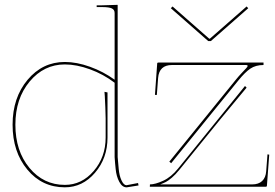

<svg xmlns="http://www.w3.org/2000/svg" viewBox="-20 -782 1152 804"><path d="M702.6 -754.9 856 -620.1H858.9L1012.7 -754.9L1019.5 -747.6L862.8 -609.9H852.1L695.3 -747.6ZM689 -105 969.2 -450.2Q979 -462.4 991.7 -475.8Q1004.4 -489.3 1010.7 -496.1Q1017.1 -502.9 1017.1 -505.9Q1017.1 -509.8 1009.3 -509.8H700.2Q646.5 -509.8 642.1 -455.6L636.7 -384.3L628.9 -384.8L638.2 -515.6Q638.2 -520 643.1 -520H1083.5V-509.8Q1050.8 -509.8 1028.3 -494.6Q1005.9 -479.5 977.1 -443.8L696.8 -98.6ZM1012.7 -415Q928.7 -314.5 903.3 -283.2L731.4 -71.3Q714.8 -50.8 699.5 -37.8Q684.1 -24.9 675 -20.3Q666 -15.6 650.9 -9.8H1036.1Q1062.5 -9.8 1077.6 -23.9Q1092.8 -38.1 1094.7 -65.4L1100.1 -135.7L1107.4 -134.3L1097.7 -4.4Q1097.7 0 1092.3 0H607.4L607.9 -9.8Q629.9 -9.8 663.3 -25.1Q696.8 -40.5 725.6 -76.2L1005.9 -421.9ZM460 -448.2V-727.5Q460 -741.2 448.2 -746.8Q436.5 -752.4 407.7 -752.4H384.8V-759.8H407.7L472.7 -761.7V-124.5L477.1 -74.7Q479.5 -46.4 488.8 -26.6Q498 -6.8 509.3 -6.3L558.1 -15.6L560.1 -5.4L511.2 2.4H509.8Q491.7 2.4 479.5 -20.5Q467.3 -43.5 464.4 -73.7Q463.4 -81.5 461.9 -98.9Q460.4 -116.2 460 -124V-435.5Q413.1 -471.2 356.9 -491.7Q300.8 -512.2 251.5 -512.2Q164.1 -512.2 104.2 -440.7Q44.4 -369.1 44.4 -259.8Q44.4 -149.9 103.3 -78.9Q162.1 -7.8 251.5 -7.8Q322.3 -7.8 372.3 -65.9Q422.4 -124 422.4 -206.1V-286.6Q422.4 -304.2 421.1 -332Q419.9 -359.9 418.9 -378.9L417.5 -397.5L430.2 -395V-206.1Q430.2 -119.6 377.9 -58.6Q325.7 2.4 251.5 2.4Q156.2 2.4 94.5 -71.8Q32.7 -146 32.7 -259.8Q32.7 -373 95.5 -447.8Q158.2 -522.5 251.5 -522.5Q301.3 -522.5 356.9 -502.4Q412.6 -482.4 460 -448.2Z"/></svg>

Font: ZnikomitNo25
Style: Regular
Weight: 100
Designer: gluk
Foundry: gluk
Version: Version 0.56